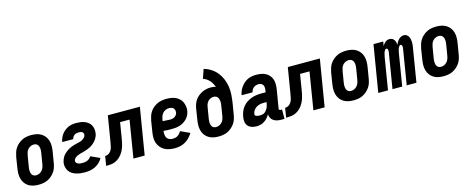

<svg xmlns="http://www.w3.org/2000/svg" viewBox="-35 -1394 5071 2061"><g transform="rotate(-15 2500.0 -363.5)"><path d="M206 8Q176 8 147.5 2Q119 -4 95.5 -19Q72 -34 56 -56.5Q40 -79 32.5 -106.5Q25 -134 25.5 -164Q26 -194 31 -223L50 -343Q55 -368 63 -393Q71 -418 86 -440Q101 -462 122 -479.5Q143 -497 167 -508.5Q191 -520 216.5 -524Q242 -528 267 -528Q297 -528 325.5 -522Q354 -516 377.5 -501Q401 -486 417.5 -463.5Q434 -441 441.5 -413.5Q449 -386 448.5 -356Q448 -326 443 -297L423 -177Q419 -152 411 -127Q403 -102 387.5 -80Q372 -58 351.5 -40.5Q331 -23 307 -11.5Q283 0 257 4Q231 8 206 8ZM208 -97Q226 -97 243 -105Q260 -113 272.5 -127Q285 -141 291.5 -158.5Q298 -176 301 -194L321 -314Q323 -326 324 -338.5Q325 -351 324 -363Q323 -375 319 -386Q315 -397 307.5 -406Q300 -415 289 -419Q278 -423 266 -423Q248 -423 230.5 -415Q213 -407 200.5 -393Q188 -379 182 -361.5Q176 -344 173 -326L153 -206Q151 -194 150 -181.5Q149 -169 150 -157Q151 -145 154.5 -134Q158 -123 165.5 -114Q173 -105 184.5 -101Q196 -97 208 -97Z M721 8Q695 8 670 5Q645 2 622 -5.5Q599 -13 578.5 -26.5Q558 -40 545 -60Q532 -80 527 -104.5Q522 -129 526 -154Q529 -170 535 -185Q541 -200 549.5 -214Q558 -228 570.5 -240.5Q583 -253 596 -263Q609 -273 623.5 -281Q638 -289 653.5 -295Q669 -301 684 -305.5Q699 -310 714.5 -313.5Q730 -317 746 -321Q762 -325 776.5 -332.5Q791 -340 803 -353Q815 -366 818 -381Q820 -392 816 -401Q812 -410 803.5 -415.5Q795 -421 785.5 -422.5Q776 -424 765 -424Q753 -424 740.5 -421Q728 -418 718 -411Q708 -404 700.5 -392.5Q693 -381 691 -369H569Q572 -391 581 -412.5Q590 -434 604 -453Q618 -472 637 -487Q656 -502 677 -511.5Q698 -521 720.5 -524.5Q743 -528 765 -528Q789 -528 812.5 -525Q836 -522 857.5 -513.5Q879 -505 897 -491Q915 -477 925.5 -457Q936 -437 939.5 -414Q943 -391 939 -367Q937 -351 931 -336Q925 -321 916 -307Q907 -293 895.5 -281Q884 -269 871 -258.5Q858 -248 843 -240Q828 -232 813 -226Q798 -220 782.5 -215Q767 -210 751.5 -206Q736 -202 720.5 -198Q705 -194 690.5 -187Q676 -180 663 -167.5Q650 -155 648 -140Q646 -127 654 -117.5Q662 -108 672.5 -103.5Q683 -99 696 -97.5Q709 -96 722 -96Q735 -96 748.5 -98Q762 -100 775 -105.5Q788 -111 799.5 -121Q811 -131 819 -144L921 -98Q908 -72 885 -50Q862 -28 834.5 -15Q807 -2 778 3Q749 8 721 8Z M958 0 975 -105Q990 -105 1004.5 -111Q1019 -117 1030 -128.5Q1041 -140 1048 -154Q1055 -168 1058.5 -182.5Q1062 -197 1064.5 -212Q1067 -227 1070 -241L1116 -520H1472L1386 0H1261L1329 -415H1224L1196 -244Q1192 -221 1187.5 -198Q1183 -175 1175.5 -152.5Q1168 -130 1156.5 -108.5Q1145 -87 1129.5 -68Q1114 -49 1093.5 -34Q1073 -19 1050 -11Q1027 -3 1004 -1.5Q981 0 958 0Z M1722 8Q1691 8 1661 2.5Q1631 -3 1606 -17Q1581 -31 1562.5 -53.5Q1544 -76 1534.5 -103.5Q1525 -131 1525.5 -162Q1526 -193 1531 -223L1550 -343Q1555 -368 1563 -393Q1571 -418 1586 -440.5Q1601 -463 1622.5 -480.5Q1644 -498 1668.5 -509Q1693 -520 1718 -524Q1743 -528 1768 -528Q1795 -528 1820.5 -524Q1846 -520 1868.5 -509.5Q1891 -499 1909.5 -482.5Q1928 -466 1938 -443.5Q1948 -421 1952 -395.5Q1956 -370 1952 -344Q1948 -321 1937.5 -299.5Q1927 -278 1910 -260.5Q1893 -243 1872.5 -230.5Q1852 -218 1829 -211Q1806 -204 1784 -202Q1762 -200 1739 -200Q1717 -200 1694.5 -200.5Q1672 -201 1650 -204Q1647 -184 1648.5 -164.5Q1650 -145 1658.5 -129Q1667 -113 1685 -104.5Q1703 -96 1723 -96Q1737 -96 1751.5 -99Q1766 -102 1779 -110Q1792 -118 1802.5 -130Q1813 -142 1820 -155L1923 -108Q1907 -82 1885.5 -59Q1864 -36 1837 -20.5Q1810 -5 1780.5 1.5Q1751 8 1722 8ZM1752 -302Q1765 -302 1778 -305Q1791 -308 1802 -315.5Q1813 -323 1821 -334.5Q1829 -346 1831 -359Q1833 -373 1829.5 -386Q1826 -399 1817.5 -408Q1809 -417 1796 -420.5Q1783 -424 1769 -424Q1751 -424 1733 -417Q1715 -410 1701.5 -395.5Q1688 -381 1681 -363Q1674 -345 1671 -327L1668 -307Q1678 -306 1688.5 -305.5Q1699 -305 1709.5 -304.5Q1720 -304 1730.5 -303Q1741 -302 1752 -302Z M2206 8Q2176 8 2147.5 2Q2119 -4 2095.5 -19Q2072 -34 2056 -56.5Q2040 -79 2032.5 -106.5Q2025 -134 2025.5 -164Q2026 -194 2031 -223L2050 -343Q2054 -367 2062 -391Q2070 -415 2084.5 -436Q2099 -457 2119.5 -474Q2140 -491 2163.5 -502Q2187 -513 2211 -518Q2235 -523 2259 -523Q2274 -523 2288.5 -521Q2303 -519 2315 -514Q2308 -534 2297.5 -553Q2287 -572 2273.5 -587.5Q2260 -603 2242 -615Q2224 -627 2203 -634L2238 -735Q2281 -723 2318 -699Q2355 -675 2382 -641.5Q2409 -608 2426 -567Q2443 -526 2450 -481.5Q2457 -437 2453.5 -390Q2450 -343 2443 -297L2423 -177Q2419 -152 2411 -127Q2403 -102 2387.5 -80Q2372 -58 2351.5 -40.5Q2331 -23 2307 -11.5Q2283 0 2257 4Q2231 8 2206 8ZM2208 -97Q2226 -97 2243 -105Q2260 -113 2272.5 -127Q2285 -141 2291.5 -158.5Q2298 -176 2301 -194L2319 -305Q2321 -318 2322 -330.5Q2323 -343 2322 -355.5Q2321 -368 2317 -379.5Q2313 -391 2305.5 -400Q2298 -409 2286.5 -413.5Q2275 -418 2263 -418Q2246 -418 2228.5 -410.5Q2211 -403 2199.5 -389.5Q2188 -376 2181.5 -359.5Q2175 -343 2173 -326L2153 -206Q2151 -194 2150 -181.5Q2149 -169 2150 -157Q2151 -145 2154.5 -134Q2158 -123 2165.5 -114Q2173 -105 2184.5 -101Q2196 -97 2208 -97Z M2630 8Q2603 8 2577 0Q2551 -8 2534 -27.5Q2517 -47 2513.5 -74Q2510 -101 2515 -129Q2520 -157 2530.5 -184Q2541 -211 2559.5 -234.5Q2578 -258 2603 -275Q2628 -292 2655 -302Q2682 -312 2710.5 -316Q2739 -320 2766 -320H2816L2819 -342Q2822 -357 2821 -372Q2820 -387 2813 -399.5Q2806 -412 2793 -418Q2780 -424 2765 -424Q2751 -424 2736.5 -420Q2722 -416 2710 -406.5Q2698 -397 2690.5 -383.5Q2683 -370 2681 -356H2559Q2562 -379 2571.5 -401.5Q2581 -424 2595.5 -444.5Q2610 -465 2629.5 -482Q2649 -499 2671.5 -509.5Q2694 -520 2717.5 -524Q2741 -528 2764 -528Q2792 -528 2819 -523.5Q2846 -519 2869 -507Q2892 -495 2909 -475.5Q2926 -456 2934.5 -432Q2943 -408 2943.5 -380.5Q2944 -353 2940 -325L2905 -115Q2903 -107 2908.5 -101.5Q2914 -96 2921 -96H2938V8H2903Q2880 8 2858 3.5Q2836 -1 2818 -13Q2800 -25 2789.5 -44.5Q2779 -64 2779 -86Q2768 -66 2752.5 -48Q2737 -30 2717 -17Q2697 -4 2674.5 2Q2652 8 2630 8ZM2697 -96Q2710 -96 2723 -99Q2736 -102 2747 -110.5Q2758 -119 2766.5 -130Q2775 -141 2781 -153Q2787 -165 2790.5 -178Q2794 -191 2796 -204L2798 -216H2765Q2745 -216 2724.5 -212Q2704 -208 2685 -196Q2666 -184 2653.5 -165.5Q2641 -147 2638 -126Q2637 -120 2639.5 -114Q2642 -108 2647 -105Q2652 -102 2658 -100.5Q2664 -99 2670.5 -98Q2677 -97 2683.5 -96.5Q2690 -96 2697 -96Z M2958 0 2975 -105Q2990 -105 3004.5 -111Q3019 -117 3030 -128.5Q3041 -140 3048 -154Q3055 -168 3058.5 -182.5Q3062 -197 3064.5 -212Q3067 -227 3070 -241L3116 -520H3472L3386 0H3261L3329 -415H3224L3196 -244Q3192 -221 3187.5 -198Q3183 -175 3175.5 -152.5Q3168 -130 3156.5 -108.5Q3145 -87 3129.5 -68Q3114 -49 3093.5 -34Q3073 -19 3050 -11Q3027 -3 3004 -1.5Q2981 0 2958 0Z M3706 8Q3676 8 3647.5 2Q3619 -4 3595.5 -19Q3572 -34 3556 -56.5Q3540 -79 3532.5 -106.5Q3525 -134 3525.5 -164Q3526 -194 3531 -223L3550 -343Q3555 -368 3563 -393Q3571 -418 3586 -440Q3601 -462 3622 -479.5Q3643 -497 3667 -508.5Q3691 -520 3716.5 -524Q3742 -528 3767 -528Q3797 -528 3825.5 -522Q3854 -516 3877.5 -501Q3901 -486 3917.5 -463.5Q3934 -441 3941.5 -413.5Q3949 -386 3948.5 -356Q3948 -326 3943 -297L3923 -177Q3919 -152 3911 -127Q3903 -102 3887.5 -80Q3872 -58 3851.5 -40.5Q3831 -23 3807 -11.5Q3783 0 3757 4Q3731 8 3706 8ZM3708 -97Q3726 -97 3743 -105Q3760 -113 3772.5 -127Q3785 -141 3791.5 -158.5Q3798 -176 3801 -194L3821 -314Q3823 -326 3824 -338.5Q3825 -351 3824 -363Q3823 -375 3819 -386Q3815 -397 3807.5 -406Q3800 -415 3789 -419Q3778 -423 3766 -423Q3748 -423 3730.5 -415Q3713 -407 3700.5 -393Q3688 -379 3682 -361.5Q3676 -344 3673 -326L3653 -206Q3651 -194 3650 -181.5Q3649 -169 3650 -157Q3651 -145 3654.5 -134Q3658 -123 3665.5 -114Q3673 -105 3684.5 -101Q3696 -97 3708 -97Z M3982 0 4068 -520H4176L4168 -470Q4174 -482 4182 -492.5Q4190 -503 4200.5 -511.5Q4211 -520 4223 -524Q4235 -528 4248 -528Q4263 -528 4276.5 -521Q4290 -514 4298 -502Q4306 -490 4309.5 -475.5Q4313 -461 4315 -446Q4320 -461 4328.5 -475.5Q4337 -490 4348.5 -502Q4360 -514 4375 -521Q4390 -528 4406 -528Q4422 -528 4435.5 -520Q4449 -512 4457 -498.5Q4465 -485 4468.5 -469.5Q4472 -454 4473 -438Q4474 -422 4472 -405Q4470 -388 4467 -372L4406 0H4298L4362 -390Q4363 -397 4363.5 -404.5Q4364 -412 4363 -419Q4362 -426 4357.5 -431.5Q4353 -437 4346 -437Q4338 -437 4332.5 -430Q4327 -423 4323 -415.5Q4319 -408 4317 -400.5Q4315 -393 4312.5 -385Q4310 -377 4309 -369.5Q4308 -362 4306 -354L4248 0H4140L4204 -390Q4205 -397 4205.5 -404.5Q4206 -412 4205 -419Q4204 -426 4199.5 -431.5Q4195 -437 4188 -437Q4180 -437 4174.5 -430Q4169 -423 4165 -415.5Q4161 -408 4159 -400.5Q4157 -393 4155 -385Q4153 -377 4151.5 -369.5Q4150 -362 4148 -354L4090 0Z M4706 8Q4676 8 4647.5 2Q4619 -4 4595.5 -19Q4572 -34 4556 -56.5Q4540 -79 4532.5 -106.5Q4525 -134 4525.5 -164Q4526 -194 4531 -223L4550 -343Q4555 -368 4563 -393Q4571 -418 4586 -440Q4601 -462 4622 -479.5Q4643 -497 4667 -508.5Q4691 -520 4716.5 -524Q4742 -528 4767 -528Q4797 -528 4825.5 -522Q4854 -516 4877.5 -501Q4901 -486 4917.5 -463.5Q4934 -441 4941.5 -413.5Q4949 -386 4948.5 -356Q4948 -326 4943 -297L4923 -177Q4919 -152 4911 -127Q4903 -102 4887.5 -80Q4872 -58 4851.5 -40.5Q4831 -23 4807 -11.5Q4783 0 4757 4Q4731 8 4706 8ZM4708 -97Q4726 -97 4743 -105Q4760 -113 4772.5 -127Q4785 -141 4791.5 -158.5Q4798 -176 4801 -194L4821 -314Q4823 -326 4824 -338.5Q4825 -351 4824 -363Q4823 -375 4819 -386Q4815 -397 4807.5 -406Q4800 -415 4789 -419Q4778 -423 4766 -423Q4748 -423 4730.5 -415Q4713 -407 4700.5 -393Q4688 -379 4682 -361.5Q4676 -344 4673 -326L4653 -206Q4651 -194 4650 -181.5Q4649 -169 4650 -157Q4651 -145 4654.5 -134Q4658 -123 4665.5 -114Q4673 -105 4684.5 -101Q4696 -97 4708 -97Z"/></g></svg>

Font: Iosevka SS18 Extrabold
Style: Italic
Weight: 800
Italic angle: -9°
Monospace: yes
Designer: Belleve Invis
Foundry: Belleve Invis
Version: Version 25.1.1; ttfautohint (v1.8.4)